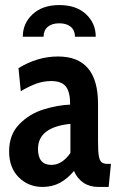

<svg xmlns="http://www.w3.org/2000/svg" viewBox="-20 -728 467 758"><path d="M16 -130Q16 -197 56.5 -238Q97 -279 152 -296Q207 -313 257 -315Q257 -365 240 -386.5Q223 -408 182 -408Q152 -408 124 -398Q96 -388 62 -368L53 -459Q128 -505 209 -505Q367 -505 367 -318V-169Q367 -131 370 -113Q373 -95 380.5 -88Q388 -81 404 -81H418L409 10H368Q334 10 309.5 -6.5Q285 -23 272 -53Q246 -22 216 -6Q186 10 148 10Q92 10 54 -28Q16 -66 16 -130ZM258 -124V-239Q130 -226 130 -140Q130 -77 183 -77Q225 -77 258 -124ZM358 -583H276Q276 -608 259.5 -622Q243 -636 214 -636Q185 -636 168.5 -622Q152 -608 152 -583H70Q70 -636 109 -672Q148 -708 214 -708Q281 -708 319.5 -672Q358 -636 358 -583Z"/></svg>

Font: Cabin Condensed SemiBold
Style: Regular
Weight: 600
Width: 3
Designer: Pablo Impallari
Foundry: Pablo Impallari. http://www.impallari.com Igino Marini. http://www.ikern.com
Version: Version 2.001